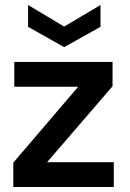

<svg xmlns="http://www.w3.org/2000/svg" viewBox="-20 -746 517 766"><path d="M33 0V-97L292 -400H37V-499H429V-402L168 -99H434V0ZM236 -558 92 -639V-726L236 -640L381 -726V-639Z"/></svg>

Font: DM Sans 20pt SemiBold
Style: Regular
Weight: 600
Version: Version 4.004;gftools[0.9.30]